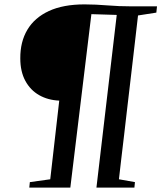

<svg xmlns="http://www.w3.org/2000/svg" viewBox="-20 -855 736 875"><path d="M113.5 0 116 -25 209 -38 250 -396.5Q199 -398.5 158.8 -421.2Q118.5 -444 95.5 -486.5Q72.5 -529 72.5 -589Q72 -664.5 104.8 -719.5Q137.5 -774.5 202.8 -804.8Q268 -835 365.5 -835Q392 -835 417.2 -833.8Q442.5 -832.5 468.5 -830.5Q494.5 -828.5 522.8 -827.2Q551 -826 582.5 -826H695.5L692.5 -797.5L609 -784.5Q604 -741.5 598.2 -691.2Q592.5 -641 586 -586Q579.5 -531 572.8 -473.2Q566 -415.5 559.2 -357.2Q552.5 -299 546 -243Q539.5 -187 533.2 -135.2Q527 -83.5 522 -38L595 -25L592.5 0H419.5L512 -787L396.5 -790.5L300.5 0Z"/></svg>

Font: Merriweather 96pt Medium
Style: Italic
Weight: 500
Italic angle: -7.8°
Version: Version 2.101